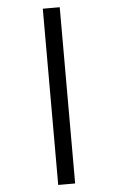

<svg xmlns="http://www.w3.org/2000/svg" viewBox="-65 -879 680 1107"><g transform="rotate(-5 275.0 -325.0)"><path d="M226 185V-835H324V185Z"/></g></svg>

Font: Lode Dark
Style: Bold Italic
Weight: 700
Italic angle: -11°
Monospace: yes
Designer: Belleve Invis
Foundry: Belleve Invis
Version: Version 29.2.0; ttfautohint (v1.8.3)